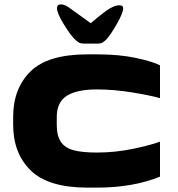

<svg xmlns="http://www.w3.org/2000/svg" viewBox="-20 -846 810 876"><path d="M40 -277V-312Q40 -442 119 -520Q198 -598 379 -598H422Q525 -598 601 -581.5Q677 -565 710 -548V-398Q666 -411 582 -424.5Q498 -438 422 -438Q331 -438 285 -409Q239 -380 239 -312V-277Q239 -226 258 -198.5Q277 -171 316 -160.5Q355 -150 422 -150Q505 -150 587 -167Q669 -184 710 -200V-40Q587 10 422 10H379Q200 10 120 -68.5Q40 -147 40 -277ZM258 -826Q276 -826 300 -808L394 -740Q457 -794 482 -808Q506 -822 525 -822Q542 -822 542 -808Q542 -788 514 -738.5Q486 -689 467 -668Q457 -657 448 -652Q439 -647 424 -647H364Q349 -647 340.5 -651.5Q332 -656 320 -668Q300 -688 270 -737Q240 -786 240 -808Q240 -826 258 -826Z"/></svg>

Font: Dashboard
Style: Regular
Weight: 400
Designer: jaiki
Version: Version 1.000